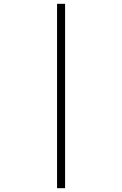

<svg xmlns="http://www.w3.org/2000/svg" viewBox="-20 -843 640 1006"><path d="M279 143V-823H321V143Z"/></svg>

Font: Iosevka Slab XLtEx
Style: Regular
Weight: 200
Width: 7
Monospace: yes
Designer: Belleve Invis
Foundry: Belleve Invis
Version: Version 11.1.0; ttfautohint (v1.8.3)